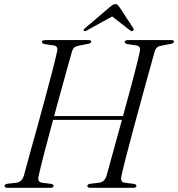

<svg xmlns="http://www.w3.org/2000/svg" viewBox="-20 -890 844 910"><path d="M163 -56Q156.5 -27 178.5 -24L222.5 -18.5Q234 -16 234 -8.5Q234 0 219.5 0H15Q2 0 2 -8.5Q1 -16.5 15.5 -19L58 -24Q83 -27.5 92.5 -55.5Q102 -91.5 118.5 -150.5Q135 -209.5 154.2 -279.2Q173.5 -349 192.5 -419.2Q211.5 -489.5 227 -549.2Q242.5 -609 251 -647.5Q256 -670.5 235 -674.5L192 -681Q178.5 -683.5 178.5 -691.5Q178.5 -700 197 -700H400Q412.5 -700 412.5 -693Q412.5 -685 397 -682L350.5 -673Q328 -669 321.5 -647Q312 -614.5 298.5 -565.2Q285 -516 268.8 -457.8Q252.5 -399.5 236.5 -340H563Q579.5 -400 595.2 -458.2Q611 -516.5 623.5 -565.5Q636 -614.5 643 -647.5Q648 -670.5 627 -674.5L584 -681Q571 -683.5 571 -691.5Q571 -700 589 -700H792.5Q804.5 -700 804.5 -693Q804.5 -685 789.5 -682L742.5 -673Q720 -669 713.5 -647Q702.5 -608 685.5 -546.8Q668.5 -485.5 649 -414.2Q629.5 -343 610.8 -273Q592 -203 577.2 -145.8Q562.5 -88.5 555.5 -56Q548.5 -27 571 -24L614.5 -18.5Q626.5 -16 626.5 -8.5Q626.5 0 611.5 0H407.5Q394 0 394 -8.5Q393.5 -16.5 407.5 -19L450 -24Q475 -27.5 484.5 -55.5Q496 -97.5 516 -169.5Q536 -241.5 558 -322H231.5Q209 -239 190.2 -166.5Q171.5 -94 163 -56ZM609.5 -744Q604 -740 596.5 -746L511.5 -812L392 -746Q381.5 -740.5 378 -744Q373.5 -748.5 382.5 -756L500.5 -856.5Q508.5 -863 514.2 -866.8Q520 -870.5 527 -870.5Q533.5 -870.5 537.5 -866.8Q541.5 -863 546 -856.5L612 -756Q616.5 -748.5 609.5 -744Z"/></svg>

Font: Fraunces 72pt Light
Style: Italic
Weight: 300
Italic angle: -16°
Version: Version 1.000;[b76b70a41]